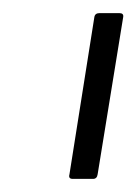

<svg xmlns="http://www.w3.org/2000/svg" viewBox="-20 -703 208 293"><path d="M91 -430Q84 -430 86 -437L124 -677Q125 -683 132 -683H162Q169 -683 168 -677L129 -437Q128 -430 122 -430Z"/></svg>

Font: Sofia Sans Condensed Light
Style: Italic
Weight: 300
Italic angle: -9°
Version: Version 4.100